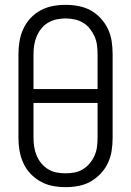

<svg xmlns="http://www.w3.org/2000/svg" viewBox="-20 -763 540 791"><path d="M250 8Q277 8 303.5 3Q330 -2 353 -15Q376 -28 394.5 -47.5Q413 -67 424.5 -91.5Q436 -116 440 -142Q444 -168 444 -195V-540Q444 -567 440 -593.5Q436 -620 424.5 -644Q413 -668 394.5 -688Q376 -708 353 -720.5Q330 -733 303.5 -738Q277 -743 250 -743Q223 -743 197 -738Q171 -733 147.5 -720.5Q124 -708 105.5 -688Q87 -668 76 -644Q65 -620 60.5 -593.5Q56 -567 56 -540V-195Q56 -168 60.5 -142Q65 -116 76 -91.5Q87 -67 105.5 -47.5Q124 -28 147.5 -15Q171 -2 197 3Q223 8 250 8ZM250 -49Q231 -49 212.5 -52.5Q194 -56 178 -66Q162 -76 150 -90.5Q138 -105 131 -122Q124 -139 121 -157.5Q118 -176 118 -195V-339H382V-195Q382 -176 379.5 -157.5Q377 -139 369.5 -122Q362 -105 350 -90.5Q338 -76 322 -66Q306 -56 287.5 -52.5Q269 -49 250 -49ZM382 -396H118V-540Q118 -559 121 -577.5Q124 -596 131 -613Q138 -630 150 -645Q162 -660 178 -669.5Q194 -679 212.5 -683Q231 -687 250 -687Q269 -687 287.5 -683Q306 -679 322 -669.5Q338 -660 350 -645Q362 -630 369.5 -613Q377 -596 379.5 -577.5Q382 -559 382 -540Z"/></svg>

Font: Iosevka SS09 Light
Style: Regular
Weight: 300
Monospace: yes
Designer: Belleve Invis
Foundry: Belleve Invis
Version: Version 5.2.1; ttfautohint (v1.8.3)